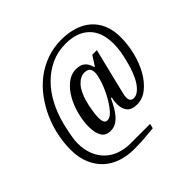

<svg xmlns="http://www.w3.org/2000/svg" viewBox="-200 -913 1236 1236"><g transform="rotate(-45 418.5 -294.5)"><path d="M350 121Q290 121 236.5 103.5Q183 86 143.5 50Q104 14 81 -40Q58 -94 58 -166Q58 -229 71.5 -293.5Q85 -358 112 -418.5Q139 -479 178 -532Q217 -585 268 -624.5Q319 -664 381.5 -687Q444 -710 518 -710Q580 -710 632 -693.5Q684 -677 721 -644.5Q758 -612 778.5 -563.5Q799 -515 799 -452Q799 -383 782 -314.5Q765 -246 734 -191.5Q703 -137 660.5 -103Q618 -69 567 -69Q519 -69 498 -94.5Q477 -120 477 -162Q477 -173 478 -186.5Q479 -200 484 -216L477 -218Q462 -186 446.5 -159Q431 -132 413 -112Q395 -92 374 -80.5Q353 -69 327 -69Q283 -69 264 -101Q245 -133 245 -190Q245 -240 259.5 -296Q274 -352 300.5 -399.5Q327 -447 365.5 -478Q404 -509 452 -509Q487 -509 509.5 -491.5Q532 -474 542 -435H548L589 -500H631L554 -185Q551 -174 550 -166Q549 -158 549 -150Q549 -113 582 -113Q602 -113 621.5 -127.5Q641 -142 658.5 -168Q676 -194 690.5 -230.5Q705 -267 716 -312Q727 -355 732 -386.5Q737 -418 737 -453Q737 -560 679.5 -616Q622 -672 517 -672Q446 -672 386.5 -644.5Q327 -617 279.5 -569.5Q232 -522 198 -457.5Q164 -393 145 -318Q143 -310 139 -293Q135 -276 130.5 -254Q126 -232 122.5 -208.5Q119 -185 119 -164Q119 -105 137.5 -59.5Q156 -14 188 16.5Q220 47 264 62.5Q308 78 359 78H538L530 110Q482 115 438.5 118Q395 121 350 121ZM360 -132Q384 -132 408.5 -159Q433 -186 454.5 -222Q476 -258 491.5 -295.5Q507 -333 512 -354L517 -374Q526 -410 516.5 -432.5Q507 -455 473 -455Q435 -455 402.5 -420Q370 -385 351 -316Q347 -303 343.5 -285.5Q340 -268 337 -250.5Q334 -233 332 -216.5Q330 -200 330 -188Q330 -162 336.5 -147Q343 -132 360 -132Z"/></g></svg>

Font: IBM Plex Serif Medm
Style: Italic
Weight: 500
Italic angle: -14°
Designer: Mike Abbink, Paul van der Laan, Pieter van Rosmalen
Foundry: Bold Monday
Version: Version 3.001